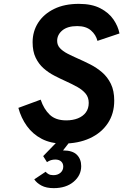

<svg xmlns="http://www.w3.org/2000/svg" viewBox="-20 -732 639 995"><path d="M306.4 12Q243.1 12 196.4 -12.4Q149.7 -36.8 119.5 -78.7Q89.3 -120.5 75.2 -173L190.8 -215.6Q207 -166.8 237.7 -137.5Q268.3 -108.2 323.2 -108.2Q357.3 -108.2 383.6 -118.7Q409.9 -129.2 424.9 -149.4Q439.8 -169.6 439.8 -198.8Q439.8 -227.5 423.6 -247Q407.3 -266.5 380.7 -281.3Q354.1 -296.1 323 -310.2Q292.8 -323.8 262 -339.7Q231.2 -355.6 205.6 -378.2Q180.1 -400.9 164.6 -433.5Q149 -466.1 149 -513Q149 -569.5 177.9 -614.5Q206.8 -659.4 260.4 -685.7Q313.9 -712 388.6 -712Q456.1 -712 500.1 -689Q544.1 -666.1 568.1 -630.9Q592.1 -595.6 599.2 -558.6L485 -520.2Q477.3 -551.7 451.5 -574.2Q425.6 -596.8 380.2 -596.8Q330.1 -596.8 303.1 -574.5Q276.2 -552.1 276.2 -520.2Q276.2 -498.1 290.8 -482.5Q305.3 -466.8 329.4 -454.3Q353.4 -441.8 382.2 -429.2Q413.9 -415.3 447.2 -398.5Q480.6 -381.6 508.9 -357.3Q537.3 -333 554.6 -297.4Q572 -261.7 572 -210.6Q572 -142.8 538.5 -92.9Q505.1 -42.9 445.3 -15.4Q385.5 12 306.4 12ZM258.4 243Q220 243 195 229.7Q170 216.3 157.6 197.4L216.6 158Q221.7 164.9 231.6 170.4Q241.4 175.8 256.6 175.8Q279.1 175.8 293.5 163.2Q307.8 150.6 307.8 131.4Q307.8 114.9 296.9 104.8Q286 94.8 266.4 94.8Q254.5 94.8 244.1 98Q233.7 101.3 223.4 108.2L203.8 77L278.8 -0.4H344L306.6 47.6Q356.1 47.6 378.5 70.2Q400.8 92.7 400.8 129Q400.8 176.7 361.7 209.8Q322.6 243 258.4 243Z"/></svg>

Font: Overpass
Style: Italic
Weight: 400
Italic angle: -10°
Designer: Delve Withrington, Dave Bailey, Thomas Jockin
Foundry: Delve Fonts LLC
Version: Version 4.000